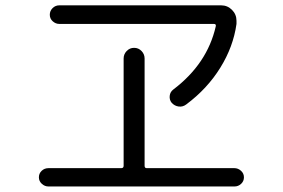

<svg xmlns="http://www.w3.org/2000/svg" viewBox="-20 -713 1040 706"><path d="M617.2 -383.8Q742.2 -478.5 773.4 -616.2Q775.4 -625 766.6 -625H198.2Q184.6 -625 173.8 -634.8Q163.1 -644.5 163.1 -658.7Q163.1 -672.9 173.3 -683.1Q183.6 -693.4 198.2 -693.4H793Q816.4 -693.4 833 -676.8Q849.6 -660.2 849.6 -636.7V-625Q837.9 -541 790 -463.9Q742.2 -386.7 665 -329.1Q652.3 -319.3 637.2 -321.3Q622.1 -323.2 611.3 -335Q602.5 -345.7 604 -360.4Q605.5 -375 617.2 -383.8ZM158.2 -27.3Q144.5 -27.3 133.8 -37.1Q123 -46.9 123 -61Q123 -75.2 133.3 -85Q143.6 -94.7 158.2 -94.7H425.8Q434.6 -94.7 434.6 -103.5V-498Q434.6 -513.7 445.8 -525.4Q457 -537.1 473.1 -537.1Q489.3 -537.1 500.5 -525.4Q511.7 -513.7 511.7 -498V-103.5Q511.7 -94.7 519.5 -94.7H841.8Q855.5 -94.7 866.2 -85Q877 -75.2 877 -61Q877 -46.9 866.7 -37.1Q856.4 -27.3 841.8 -27.3Z"/></svg>

Font: Rounded Mgen+ 2m regular
Style: Regular
Weight: 400
Designer: [Source Han Sans]
Ryoko NISHIZUKA  (kana & ideographs); Paul D. Hunt (Latin, Greek & Cyrillic); Wenlong ZHANG  (bopomofo
Version: Version 1.059.20150602